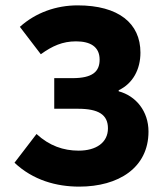

<svg xmlns="http://www.w3.org/2000/svg" viewBox="-20 -683 605 715"><path d="M275 12C421 12 533 -58 533 -193C533 -269 486 -326 422 -343V-347C475 -372 503 -425 503 -487C503 -596 422 -663 269 -663C189 -663 113 -636 54 -583L132 -481C175 -512 213 -529 263 -529C315 -529 351 -510 351 -461C351 -416 324 -392 250 -392H182V-278H270C347 -278 382 -256 382 -205C382 -152 338 -122 273 -122C216 -122 164 -140 116 -184L34 -77C103 -12 190 12 275 12Z"/></svg>

Font: Source Sans Pro
Style: Bold
Weight: 700
Designer: Paul D. Hunt
Foundry: Adobe Systems Incorporated
Version: Version 3.006;hotconv 1.0.111;makeotfexe 2.5.65597